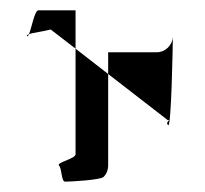

<svg xmlns="http://www.w3.org/2000/svg" viewBox="-20 -732 397 371"><path d="M32 -662C33 -661 35 -663 36 -666C33 -665 31 -663 32 -662ZM36 -666C41 -678 47 -712 54 -712H126V-638L78 -675C63 -671 44 -669 36 -666ZM94 -412C100 -406 98 -381 106 -381C115 -381 173 -384 180 -390C186 -396 189 -404 189 -412V-589L126 -638V-434C126 -425 88 -418 94 -412ZM189 -589V-631H283C299 -631 313 -644 314 -661C314 -647 311 -484 305 -490C298 -497 312 -500 304 -500ZM314 -661V-662Z"/></svg>

Font: bitstorm
Style: Regular
Weight: 400
Version: Version 0.2